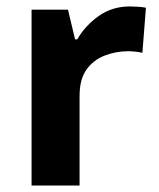

<svg xmlns="http://www.w3.org/2000/svg" viewBox="-20 -576 494 596"><path d="M383 -556Q394 -556 409 -555Q424 -554 433 -552L422 -412Q415 -414 401.5 -415.5Q388 -417 378 -417Q340 -417 305 -403.5Q270 -390 248.5 -360Q227 -330 227 -278V0H78V-546H191L213 -454H220Q244 -496 286 -526Q328 -556 383 -556Z"/></svg>

Font: Noto Sans IKEA
Style: Bold
Weight: 600
Designer: Monotype Design Team
Foundry: Monotype Imaging Inc.
Version: Version 2.001